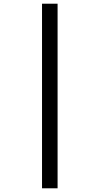

<svg xmlns="http://www.w3.org/2000/svg" viewBox="-20 -781 538 1037"><path d="M207 -761V236H291V-761Z"/></svg>

Font: Noto Sans Myanmar SemiCondensed Medium
Style: Regular
Weight: 500
Width: 4
Designer: Monotype Design Team
Foundry: Monotype Imaging Inc.
Version: Version 2.107